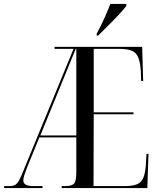

<svg xmlns="http://www.w3.org/2000/svg" viewBox="-20 -951 801 971"><path d="M1 0V-10H30Q47 -10 57 -16Q67 -22 77 -40Q87 -58 101 -94L352 -704H256V-714H699L704 -541H694L692 -593Q689 -638 678.5 -662Q668 -686 645 -695Q622 -704 580 -704H454V-383H655V-373H454L453 -10H614Q671 -10 692 -32Q713 -54 717 -110L721 -173H731L725 0H292V-10H311Q343 -10 354.5 -22.5Q366 -35 366 -82V-256H179L119 -109Q109 -83 103.5 -67Q98 -51 98 -38Q98 -10 149 -10H195V0ZM184 -266H366V-704H363ZM469 -781Q490 -819 507.5 -858Q525 -897 538 -931H619V-921Q606 -904 580.5 -876.5Q555 -849 526.5 -821Q498 -793 476 -771H469Z"/></svg>

Font: Noto Serif Display ExtraCondensed
Style: Regular
Weight: 400
Width: 2
Designer: Monotype Design Team
Foundry: Monotype Imaging Inc.
Version: Version 2.009